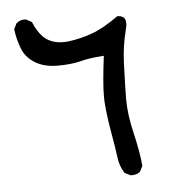

<svg xmlns="http://www.w3.org/2000/svg" viewBox="-43 -392 586 596"><g transform="rotate(-5 250.0 -94.5)"><path d="M339.8 160.6Q342.8 161.1 345.7 161.1Q348.6 161.1 353 160.2Q362.8 159.2 370.6 152.3L379.4 134.8Q375.5 90.8 361.3 31.5Q347.2 -27.8 347.2 -75.7Q347.2 -103 350.1 -186.5Q352.1 -241.7 365.7 -293Q368.2 -302.7 368.2 -307.9Q368.2 -313 367.7 -316.4Q365.2 -334.5 342.3 -334.5Q342.3 -334.5 342.3 -334.5Q293.5 -299.8 258.3 -287.6Q222.7 -274.9 185.5 -270Q176.3 -269 168 -269Q129.9 -269 106 -292.5Q89.4 -309.1 76.7 -339.8L59.1 -349.1Q57.1 -349.6 52.5 -349.6Q47.9 -349.6 41.3 -347.4Q34.7 -345.2 28.8 -339.8L20 -322.3Q23.9 -290.5 35.2 -261.2Q46.4 -232.4 74.7 -215.1Q103 -197.8 145 -197.8Q188 -197.8 217.8 -205.6Q248.5 -213.4 285.2 -215.3L290 -215.8Q279.3 -131.8 279.3 -89.8Q279.3 -80.6 279.8 -72.8Q282.7 -30.8 292 22Q301.3 74.7 304.7 102.3Q308.1 129.9 322.3 151.9Z"/></g></svg>

Font: Bakudai
Style: Light
Weight: 300
Version: Version 1.48